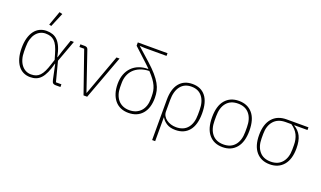

<svg xmlns="http://www.w3.org/2000/svg" viewBox="-90 -1318 3475 2078"><g transform="rotate(20 1647.5 -279.0)"><path d="M596 0H540Q520 0 509.5 -9Q499 -18 493 -46L457 -217H454Q437 -152 417 -108Q397 -64 372.5 -37.5Q348 -11 317.5 0.5Q287 12 249 12Q207 12 171.5 -5Q136 -22 110.5 -56Q85 -90 71 -139.5Q57 -189 57 -254Q57 -319 71 -368.5Q85 -418 110.5 -452Q136 -486 171.5 -503Q207 -520 249 -520Q288 -520 320 -509Q352 -498 377.5 -472Q403 -446 422 -402Q441 -358 454 -292H457L481 -369L529 -508H566L474 -258L533 -31H596ZM249 -19Q281 -19 305.5 -28Q330 -37 350 -58Q370 -79 386.5 -113.5Q403 -148 419 -199L437 -254L418 -319Q404 -368 388 -401Q372 -434 351.5 -453.5Q331 -473 305.5 -481Q280 -489 249 -489Q216 -489 188 -475Q160 -461 139 -434Q118 -407 106.5 -368.5Q95 -330 95 -281V-227Q95 -178 106.5 -139.5Q118 -101 139 -74Q160 -47 188 -33Q216 -19 249 -19ZM277 -587 251 -593 310 -758 345 -749Z M862 0 696 -477H641V-508H689Q706 -508 716 -502Q726 -496 731 -481L882 -38H885L1057 -508H1092L904 0Z M1309 -709 1251 -712V-711L1397 -581Q1458 -526 1496.5 -481.5Q1535 -437 1557.5 -397Q1580 -357 1588.5 -318.5Q1597 -280 1597 -238Q1597 -119 1539.5 -53.5Q1482 12 1381 12Q1331 12 1291 -5.5Q1251 -23 1223.5 -56.5Q1196 -90 1181 -137.5Q1166 -185 1166 -245Q1166 -307 1184.5 -355.5Q1203 -404 1236.5 -438Q1270 -472 1317 -490Q1364 -508 1421 -508V-513L1374 -558L1218 -702V-740H1560V-709ZM1559 -244Q1559 -276 1554 -304.5Q1549 -333 1536 -362Q1523 -391 1500 -422.5Q1477 -454 1441 -492Q1382 -490 1337.5 -472Q1293 -454 1263.5 -424Q1234 -394 1219 -354Q1204 -314 1204 -269V-220Q1204 -175 1216 -138Q1228 -101 1250.5 -74.5Q1273 -48 1306 -33.5Q1339 -19 1381 -19Q1423 -19 1456 -33Q1489 -47 1512 -72.5Q1535 -98 1547 -133.5Q1559 -169 1559 -212Z M1725 -263Q1725 -387 1778.5 -453.5Q1832 -520 1931 -520Q2028 -520 2081.5 -453Q2135 -386 2135 -255Q2135 -123 2079 -55.5Q2023 12 1923 12Q1860 12 1820 -14Q1780 -40 1763 -73H1760V200H1725ZM1919 -19Q2006 -19 2051.5 -74.5Q2097 -130 2097 -227V-281Q2097 -378 2053.5 -433.5Q2010 -489 1929 -489Q1848 -489 1804 -432Q1760 -375 1760 -272V-142Q1760 -114 1773 -91.5Q1786 -69 1808 -53Q1830 -37 1858.5 -28Q1887 -19 1919 -19Z M2465 12Q2365 12 2307.5 -56Q2250 -124 2250 -254Q2250 -385 2307.5 -452.5Q2365 -520 2465 -520Q2565 -520 2622.5 -452.5Q2680 -385 2680 -254Q2680 -124 2622.5 -56Q2565 12 2465 12ZM2465 -19Q2550 -19 2596 -74.5Q2642 -130 2642 -227V-281Q2642 -379 2596 -434Q2550 -489 2465 -489Q2380 -489 2334 -434Q2288 -379 2288 -281V-227Q2288 -130 2334 -74.5Q2380 -19 2465 -19Z M3117 -477V-473Q3171 -442 3197.5 -388.5Q3224 -335 3224 -248Q3224 -123 3166.5 -55.5Q3109 12 3009 12Q2909 12 2851.5 -55.5Q2794 -123 2794 -248Q2794 -372 2852.5 -440Q2911 -508 3017 -508H3268V-477ZM3017 -477Q2928 -477 2880 -422Q2832 -367 2832 -274V-223Q2832 -129 2878 -74Q2924 -19 3009 -19Q3094 -19 3140 -74Q3186 -129 3186 -223V-274Q3186 -339 3161.5 -389.5Q3137 -440 3082 -477Z"/></g></svg>

Font: IBM Plex Sans ExtLt
Style: Regular
Weight: 200
Designer: Mike Abbink, Paul van der Laan, Pieter van Rosmalen
Foundry: Bold Monday
Version: Version 3.005